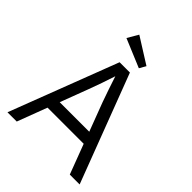

<svg xmlns="http://www.w3.org/2000/svg" viewBox="-249 -1038 1172 1172"><g transform="rotate(45 336.5 -452.0)"><path d="M25 0 293 -700H382L648 0H563L490 -193H178L105 0ZM275 -449 207 -269H462L392 -454Q380 -487 364 -534Q348 -581 335 -621Q321 -578 306 -534.5Q291 -491 275 -449ZM402 -757 218 -834 259 -904 426 -799Z"/></g></svg>

Font: Lexend Deca Light
Style: Regular
Weight: 300
Designer: Bonnie Shaver-Troup, Thomas Jockin
Foundry: Lexend
Version: Version 1.008; ttfautohint (v1.8.4.7-5d5b)